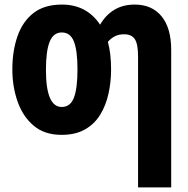

<svg xmlns="http://www.w3.org/2000/svg" viewBox="-20 -580 821 840"><path d="M466 -276Q466 -221 454.5 -169.5Q443 -118 418 -77.5Q393 -37 351.5 -13.5Q310 10 249 10Q175 10 127.5 -30Q80 -70 57 -135.5Q34 -201 34 -276Q34 -357 56.5 -421.5Q79 -486 126.5 -523Q174 -560 251 -560Q359 -560 418 -472Q442 -514 480 -537Q518 -560 569 -560Q645 -560 687 -508.5Q729 -457 729 -361V240H584V-333Q584 -387 570 -408.5Q556 -430 523 -430Q500 -430 483 -421.5Q466 -413 452 -397Q459 -371 462.5 -341Q466 -311 466 -276ZM181 -274Q181 -112 250 -112Q288 -112 303.5 -153Q319 -194 319 -276Q319 -358 303.5 -398Q288 -438 250 -438Q214 -438 197.5 -398Q181 -358 181 -274Z"/></svg>

Font: Noto Sans ExtraCondensed ExtraBold
Style: Regular
Weight: 800
Width: 2
Designer: Monotype Design Team
Foundry: Monotype Imaging Inc.
Version: Version 2.013; ttfautohint (v1.8.4.7-5d5b)